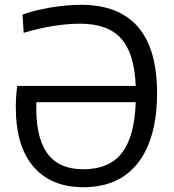

<svg xmlns="http://www.w3.org/2000/svg" viewBox="-20 -772 728 802"><path d="M46 -324Q46 -371 52 -413H547Q544 -482 529 -531Q514 -580 485.5 -611.5Q457 -643 414.5 -658Q372 -673 313 -673Q264 -673 205.5 -664Q147 -655 79 -635Q79 -636 78 -648Q77 -660 76.5 -673.5Q76 -687 75 -698.5Q74 -710 74 -711Q98 -720 128 -727.5Q158 -735 191 -740.5Q224 -746 256.5 -749Q289 -752 318 -752Q476 -752 556 -660Q636 -568 636 -384Q636 -195 557 -92.5Q478 10 328 10Q194 10 120 -75.5Q46 -161 46 -324ZM328 -65Q436 -65 489 -133Q542 -201 547 -345H132Q127 -207 174.5 -136Q222 -65 328 -65Z"/></svg>

Font: Encode Sans
Style: Regular
Weight: 400
Designer: Pablo Impallari, Andres Torresi
Foundry: Pablo Impallari, Andres Torresi
Version: Version 1.000; ttfautohint (v1.00) -l 8 -r 50 -G 200 -x 14 -